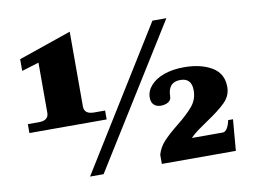

<svg xmlns="http://www.w3.org/2000/svg" viewBox="-77 -823 1233 935"><g transform="rotate(-10 539.5 -356.0)"><path d="M42 -304H96Q145 -304 145 -342V-590L60 -564V-622L321 -712V-342Q321 -304 370 -304H424V-260H42ZM727 -695H796L363 0H296ZM651 -45Q661 -81 687 -109Q713 -137 759 -174Q812 -216 839 -249Q866 -282 866 -326Q866 -387 810 -387Q749 -387 748 -317Q748 -299 733 -289.5Q718 -280 696 -280Q674 -280 661.5 -292.5Q649 -305 649 -328Q649 -360 672.5 -387Q696 -414 739 -429.5Q782 -445 838 -445Q921 -445 975.5 -413Q1030 -381 1030 -314Q1030 -271 998 -239Q966 -207 904 -166Q880 -150 856 -132.5Q832 -115 817 -99H969Q983 -99 992.5 -115.5Q1002 -132 1006 -154H1030L1017 0H651Z"/></g></svg>

Font: Taviraj ExtraBold
Style: Regular
Weight: 800
Designer: Katatrad Team
Foundry: CadsonDemak
Version: Version 1.001